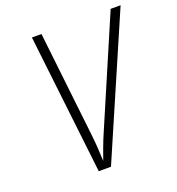

<svg xmlns="http://www.w3.org/2000/svg" viewBox="-132 -837 869 944"><g transform="rotate(-20 302.0 -365.0)"><path d="M224 0 140 -730H190L252 -180Q257 -137 259 -98.5Q261 -60 262 -40Q269 -60 283 -98.5Q297 -137 316 -180L552 -730H604L288 0Z"/></g></svg>

Font: JetBrains Mono NL Thin
Style: Italic
Weight: 100
Italic angle: -9°
Monospace: yes
Designer: Philipp Nurullin, Konstantin Bulenkov
Foundry: JetBrains
Version: Version 2.305; ttfautohint (v1.8.4.7-5d5b)